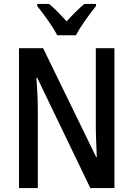

<svg xmlns="http://www.w3.org/2000/svg" viewBox="-20 -960 681 980"><path d="M272 -780H368C390 -825 438 -889 470 -929V-940H410C378 -912 354 -888 320 -851C289 -885 258 -918 230 -940H170V-929C205 -886 250 -824 272 -780ZM564 0V-714H469V-319C469 -273 472 -212 474 -158H471L200 -714H77V0H173V-400C173 -450 170 -507 166 -563H170L441 0Z"/></svg>

Font: Noto Sans Lao Looped Condensed Medium
Style: Regular
Weight: 500
Width: 3
Designer: Mark Frömberg, Ben Mitchell
Foundry: The Fontpad Ltd
Version: Version 1.002